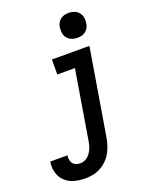

<svg xmlns="http://www.w3.org/2000/svg" viewBox="-239 -843 914 1158"><g transform="rotate(-20 218.0 -263.5)"><path d="M106 223Q82 223 58 219.5Q34 216 13.5 207Q-7 198 -24 182.5Q-41 167 -50.5 147Q-60 127 -63 103Q-66 79 -62 55H49Q46 69 48.5 83Q51 97 58.5 107Q66 117 79 122Q92 127 106 127Q118 127 130.5 122.5Q143 118 153.5 109.5Q164 101 171.5 89.5Q179 78 184.5 66Q190 54 193 41.5Q196 29 198 17L271 -424H158V-520H399L307 32Q303 57 295.5 81Q288 105 275.5 127.5Q263 150 244 169Q225 188 202 200.5Q179 213 154.5 218Q130 223 106 223ZM348 -590Q329 -590 312 -597Q295 -604 283.5 -618Q272 -632 269.5 -651Q267 -670 270 -689Q272 -703 279 -715Q286 -727 297.5 -735.5Q309 -744 322.5 -747Q336 -750 349 -750Q368 -750 385.5 -743Q403 -736 414 -722Q425 -708 428 -689Q431 -670 427 -651Q425 -637 418 -625Q411 -613 399.5 -604.5Q388 -596 374.5 -593Q361 -590 348 -590Z"/></g></svg>

Font: Iosevka SS18
Style: Bold Italic
Weight: 700
Italic angle: -9°
Monospace: yes
Designer: Belleve Invis
Foundry: Belleve Invis
Version: Version 25.1.1; ttfautohint (v1.8.4)